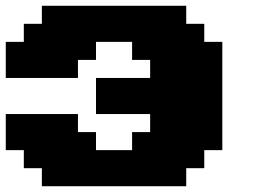

<svg xmlns="http://www.w3.org/2000/svg" viewBox="-20 -645 915 665"><path d="M125 0H625V-62.5H687.5V-125H750V-500H687.5V-562.5H625V-625H125V-562.5H62.5V-500H0V-375H250V-437.5H312.5V-500H437.5V-437.5H500V-375H312.5V-250H500V-187.5H437.5V-125H312.5V-187.5H250V-250H0V-125H62.5V-62.5H125Z"/></svg>

Font: Faithful 32x
Style: Bold
Weight: 400
Foundry: Faithful Resource Pack
Version: Version 1.0; January 27, 2023